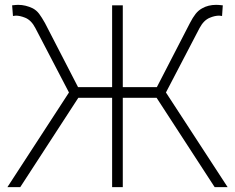

<svg xmlns="http://www.w3.org/2000/svg" viewBox="-20 -772 969 792"><path d="M264.5 -390.5 126 -656Q109 -689 83.5 -699Q62.5 -707.5 45 -707.5L33.5 -706L30 -750Q38.5 -751 44.8 -751.5Q51 -752 55 -752Q85.5 -752 115.5 -737.5Q131 -729 141.5 -715Q152 -701 165.5 -677L302 -412.5H442.5V-750H486.5V-412.5H627L763.5 -677Q775 -699.5 786.5 -714.2Q798 -729 813.5 -737.5Q838.5 -752 872 -752Q876 -752 882.8 -751.5Q889.5 -751 899 -750L896 -706L884.5 -707.5Q866 -707.5 846 -699Q820.5 -689 803 -656L664.5 -390.5L919 0H865.5L626 -368.5H486.5V0H442.5V-368.5H303L63.5 0H10.5Z"/></svg>

Font: Russisch Sans ExtraLight
Style: Regular
Weight: 200
Width: 4
Designer: Michael Sharanda (font) & Cristiano Sobral (main changes)
Foundry: Michael Sharanda
Version: Version 2.00;September 8, 2020;FontCreator 13.0.0.2681 64-bi